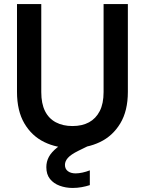

<svg xmlns="http://www.w3.org/2000/svg" viewBox="-20 -720 715 949"><path d="M336 12Q260 12 198.5 -18Q137 -48 100.5 -110Q64 -172 64 -266V-700H184V-265Q184 -208 202.5 -171Q221 -134 256 -115.5Q291 -97 338 -97Q386 -97 420 -115.5Q454 -134 473 -171Q492 -208 492 -265V-700H612V-266Q612 -172 574.5 -110Q537 -48 474.5 -18Q412 12 336 12ZM339 209Q305 209 275 198Q245 187 227 164.5Q209 142 209 106Q209 79 221.5 55.5Q234 32 263.5 8.5Q293 -15 344 -37L392 -57L419 0L366 26Q330 44 315.5 60.5Q301 77 301 95Q301 115 315.5 126Q330 137 354 137Q369 137 387.5 133Q406 129 424 122V195Q406 201 384 205Q362 209 339 209Z"/></svg>

Font: DM Sans 9pt SemiBold
Style: Regular
Weight: 600
Version: Version 4.004;gftools[0.9.30]